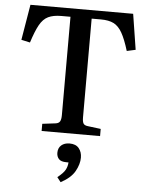

<svg xmlns="http://www.w3.org/2000/svg" viewBox="-63 -761 845 1093"><g transform="rotate(5 359.0 -214.5)"><path d="M192 0V-41L266 -50Q285 -52 292 -63.5Q299 -75 299 -100V-662H247Q201 -662 172 -648Q143 -634 123 -598Q103 -562 82 -496L32 -507L66 -710H653L685 -507L635 -496Q615 -562 594.5 -598Q574 -634 546 -648Q518 -662 473 -662H420V-97Q420 -73 426.5 -62.5Q433 -52 454 -50L526 -41V0ZM325 281 304 254Q338 227 348.5 207Q359 187 360 165H348Q317 165 304.5 151Q292 137 292 116Q292 88 310 72.5Q328 57 357 57Q393 57 410.5 78.5Q428 100 428 132Q428 169 405.5 209.5Q383 250 325 281Z"/></g></svg>

Font: Literata 36pt Medium
Style: Regular
Weight: 500
Designer: Latin by Veronika Burian and Jose Scaglione. Greek by Irene Vlachou. Cyrillic by Vera Evstafieva.
Foundry: TypeTogether
Version: Version 3.002